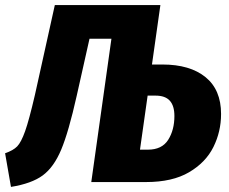

<svg xmlns="http://www.w3.org/2000/svg" viewBox="-47 -714 897 753"><path d="M820 -267Q820 -198 790 -137.5Q760 -77 694.5 -38.5Q629 0 526 0H311L390 -562H304L254 -339Q222 -196 193 -127Q164 -58 120.5 -26Q77 6 -4 19L-27 -113Q5 -124 20.5 -140Q36 -156 51.5 -199.5Q67 -243 90 -342L168 -694H582L549 -461H590Q698 -461 759 -411.5Q820 -362 820 -267ZM637 -259Q637 -299 619 -319Q601 -339 563 -339H532L502 -127H533Q588 -127 612.5 -165.5Q637 -204 637 -259Z"/></svg>

Font: Fira Sans Condensed ExtraBold
Style: Italic
Weight: 800
Width: 3
Italic angle: -8°
Designer: bBox Type GmbH & Carrois Corporate GbR & Edenspiekermann AG
Foundry: bBox Type GmbH & Carrois Corporate GbR & Edenspiekermann AG
Version: Version 4.301